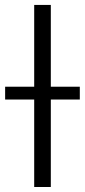

<svg xmlns="http://www.w3.org/2000/svg" viewBox="-40 -747 338 767"><path d="M163 -727.3V0H96.6V-727.3ZM-19.5 -349.4V-400.6H278.8V-349.4Z"/></svg>

Font: Inter UI Light
Style: Regular
Weight: 300
Designer: Rasmus Andersson
Foundry: rsms
Version: 3.2;8d6f07862